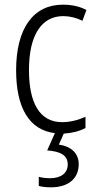

<svg xmlns="http://www.w3.org/2000/svg" viewBox="-20 -655 414 822"><path d="M317 48C317 2 286 -28 232 -36L253 -83C287 -85 320 -93 346 -107V-155C315 -141 281 -132 246 -132C148 -132 104 -217 104 -355C104 -505 158 -586 251 -586C278 -586 307 -579 333 -566L350 -612C323 -627 289 -635 249 -635C123 -635 49 -534 49 -354C49 -194 105 -98 215 -85L182 -11C236 -7 270 8 270 49C270 87 240 108 194 108C177 108 160 106 146 102V141C160 145 179 147 198 147C272 147 317 110 317 48Z"/></svg>

Font: Noto Sans Kannada UI Condensed Light
Style: Regular
Weight: 300
Width: 3
Designer: Jelle Bosma - Monotype Design Team
Foundry: Monotype Imaging Inc.
Version: Version 2.005